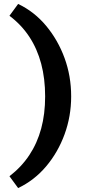

<svg xmlns="http://www.w3.org/2000/svg" viewBox="-20 -731 431 974"><path d="M72 223 28 163Q89 116 129 55.5Q169 -5 189 -79Q209 -153 209 -242Q209 -332 189 -407.5Q169 -483 129 -544Q89 -605 28 -651L72 -711Q154 -672 214 -600Q274 -528 307.5 -436.5Q341 -345 341 -242Q341 -141 307.5 -49.5Q274 42 214 113Q154 184 72 223Z"/></svg>

Font: Ysabeau SC ExtraBold
Style: Regular
Weight: 800
Designer: Christian Thalmann (Catharsis Fonts)
Version: Version 2.001;gftools[0.9.30]; featfreeze: smcp